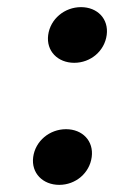

<svg xmlns="http://www.w3.org/2000/svg" viewBox="-20 -506 334 538"><path d="M115 -408C109 -363 142 -330 188 -330C234 -330 273 -363 279 -408C285 -453 253 -486 207 -486C161 -486 121 -453 115 -408ZM73 -66C67 -21 100 12 146 12C192 12 231 -21 237 -66C243 -111 211 -144 165 -144C119 -144 79 -111 73 -66Z"/></svg>

Font: Falling Sky
Style: ExtObl
Weight: 400
Designer: Paul D. Hunt
Foundry: Adobe Systems Incorporated
Version: Version 1.02